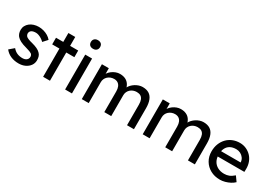

<svg xmlns="http://www.w3.org/2000/svg" viewBox="15 -1632 3514 2503"><g transform="rotate(30 1772.0 -380.5)"><path d="M39 -81 109 -141Q139 -106 174.5 -90.5Q210 -75 255 -75Q273 -75 288.5 -79.5Q304 -84 315.5 -93Q327 -102 333 -114.5Q339 -127 339 -142Q339 -168 320 -184Q310 -191 288.5 -199.5Q267 -208 233 -217Q175 -232 138 -251Q101 -270 81 -294Q66 -313 59 -335.5Q52 -358 52 -385Q52 -418 66.5 -445.5Q81 -473 106.5 -493.5Q132 -514 166.5 -525Q201 -536 240 -536Q277 -536 313.5 -526Q350 -516 381 -497Q412 -478 433 -452L374 -387Q355 -406 332.5 -420.5Q310 -435 287 -443Q264 -451 245 -451Q224 -451 207 -447Q190 -443 178.5 -435Q167 -427 161 -415Q155 -403 155 -388Q156 -375 161.5 -363.5Q167 -352 177 -344Q188 -336 210 -327Q232 -318 266 -310Q316 -297 348.5 -281.5Q381 -266 400 -246Q420 -227 428 -202Q436 -177 436 -146Q436 -101 410.5 -65.5Q385 -30 342 -10Q299 10 246 10Q180 10 127 -13Q74 -36 39 -81Z M612 0V-425H503V-525H612V-659H715V-525H837V-425H715V0Z M943 0V-525H1046V0ZM924 -706Q924 -735 942.5 -753Q961 -771 993 -771Q1026 -771 1044 -754Q1062 -737 1062 -706Q1062 -677 1043.5 -659Q1025 -641 993 -641Q960 -641 942 -658Q924 -675 924 -706Z M1194 0V-525H1298V-413L1279 -401Q1287 -427 1304.5 -451Q1322 -475 1347.5 -493.5Q1373 -512 1402.5 -523Q1432 -534 1463 -534Q1508 -534 1542 -519Q1576 -504 1598 -474Q1620 -444 1630 -399L1614 -403L1621 -420Q1632 -443 1651.5 -463.5Q1671 -484 1696 -500Q1721 -516 1749 -525Q1777 -534 1804 -534Q1863 -534 1901.5 -510Q1940 -486 1959.5 -437Q1979 -388 1979 -315V0H1875V-309Q1875 -354 1863.5 -382.5Q1852 -411 1829 -425Q1806 -439 1770 -439Q1742 -439 1717.5 -429.5Q1693 -420 1675 -403Q1657 -386 1647 -363.5Q1637 -341 1637 -314V0H1533V-311Q1533 -352 1521 -380.5Q1509 -409 1486 -424Q1463 -439 1430 -439Q1402 -439 1378 -429.5Q1354 -420 1336 -403.5Q1318 -387 1308 -364.5Q1298 -342 1298 -316V0Z M2111 0V-525H2215V-413L2196 -401Q2204 -427 2221.5 -451Q2239 -475 2264.5 -493.5Q2290 -512 2319.5 -523Q2349 -534 2380 -534Q2425 -534 2459 -519Q2493 -504 2515 -474Q2537 -444 2547 -399L2531 -403L2538 -420Q2549 -443 2568.5 -463.5Q2588 -484 2613 -500Q2638 -516 2666 -525Q2694 -534 2721 -534Q2780 -534 2818.5 -510Q2857 -486 2876.5 -437Q2896 -388 2896 -315V0H2792V-309Q2792 -354 2780.5 -382.5Q2769 -411 2746 -425Q2723 -439 2687 -439Q2659 -439 2634.5 -429.5Q2610 -420 2592 -403Q2574 -386 2564 -363.5Q2554 -341 2554 -314V0H2450V-311Q2450 -352 2438 -380.5Q2426 -409 2403 -424Q2380 -439 2347 -439Q2319 -439 2295 -429.5Q2271 -420 2253 -403.5Q2235 -387 2225 -364.5Q2215 -342 2215 -316V0Z M2999 -257Q2999 -319 3019 -370Q3039 -421 3074.5 -458.5Q3110 -496 3159.5 -516.5Q3209 -537 3267 -537Q3318 -537 3362 -517.5Q3406 -498 3438.5 -464Q3471 -430 3488.5 -383.5Q3506 -337 3505 -282L3504 -238H3075L3052 -320H3415L3400 -303V-327Q3397 -360 3378 -386Q3359 -412 3330 -427Q3301 -442 3267 -442Q3213 -442 3176 -421.5Q3139 -401 3120 -361.5Q3101 -322 3101 -264Q3101 -209 3124 -168.5Q3147 -128 3189 -106Q3231 -84 3286 -84Q3325 -84 3358.5 -97Q3392 -110 3431 -144L3483 -71Q3459 -47 3424.5 -29Q3390 -11 3351.5 -0.5Q3313 10 3276 10Q3195 10 3132.5 -24.5Q3070 -59 3034.5 -119Q2999 -179 2999 -257Z"/></g></svg>

Font: Our Lexend
Style: Regular
Weight: 400
Designer: Bonnie Shaver-Troup, Thomas Jockin
Foundry: Lexend
Version: Version 1.007